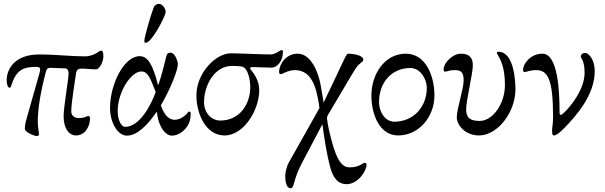

<svg xmlns="http://www.w3.org/2000/svg" viewBox="-20 -695 3168 1005"><path d="M172 17C186 17 185 8 182 -10C180 -23 177 -44 178 -77C180 -126 189 -201 220 -319C224 -334 229 -340 245 -340L323 -337C333 -337 339 -324 339 -312C339 -280 313 -136 313 -86C313 -19 344 14 378 14C428 14 451 -38 451 -72C451 -83 450 -88 441 -88C439 -88 433 -85 425 -82C414 -78 403 -77 391 -77C371 -78 353 -88 353 -113C353 -154 373 -276 377 -305C381 -333 389 -336 411 -336C425 -336 457 -332 484 -332C499 -332 521 -370 521 -399C521 -422 518 -430 508 -430C503 -430 496 -424 485 -417C471 -409 451 -400 423 -400C394 -400 361 -402 326 -404C280 -407 231 -410 185 -410C55 -410 15 -331 15 -276C15 -250 22 -236 30 -236C38 -236 38 -246 40 -251C65 -326 99 -345 168 -345C191 -345 193 -336 188 -317L126 -98C118 -70 110 -47 110 -20C110 -4 158 17 172 17Z M743 -471C774 -471 845 -608 847 -631C849 -647 831 -675 812 -675C803 -675 790 -669 785 -657C771 -623 736 -502 736 -484C736 -475 734 -471 743 -471ZM645 15C698 15 754 -42 801 -111C810 -25 849 15 880 15C919 15 978 -25 978 -96C978 -105 979 -111 970 -111C966 -111 964 -107 959 -101C946 -86 921 -68 894 -68C867 -68 840 -89 822 -144C874 -232 911 -329 911 -359C911 -372 897 -419 873 -419C856 -419 853 -411 849 -395C838 -347 825 -299 810 -254C810 -252 809 -251 808 -251C807 -251 807 -252 806 -254C781 -349 757 -401 711 -401C628 -401 556 -252 556 -131C556 -54 595 15 645 15ZM635 -31C614 -31 596 -68 596 -114C596 -212 665 -321 720 -321C752 -321 765 -292 795 -213C771 -147 712 -31 635 -31Z M1155 14C1259 14 1337 -123 1337 -223C1337 -276 1306 -314 1293 -330C1286 -338 1290 -344 1297 -344C1304 -344 1387 -341 1401 -341C1430 -341 1461 -374 1461 -424C1461 -429 1459 -433 1453 -433C1448 -433 1421 -410 1397 -410C1345 -410 1230 -416 1188 -416C1112 -416 1008 -316 1008 -195C1008 -102 1056 14 1155 14ZM1133 -64C1085 -64 1048 -106 1048 -160C1048 -245 1100 -350 1195 -350C1208 -350 1233 -349 1245 -347C1280 -340 1290 -272 1290 -239C1290 -149 1234 -64 1133 -64Z M1502 290C1521 290 1514 247 1559 161L1666 -42H1668C1677 28 1691 115 1708 179C1724 240 1752 269 1794 269C1853 269 1899 201 1899 166C1899 161 1893 157 1888 157C1880 157 1861 181 1811 181C1779 181 1746 163 1712 27C1704 -3 1696 -39 1692 -72C1691 -80 1693 -87 1696 -92L1819 -300C1833 -323 1847 -348 1863 -361C1873 -369 1882 -376 1882 -381C1882 -410 1815 -414 1803 -414C1794 -414 1786 -393 1780 -381L1674 -158L1658 -252C1645 -322 1606 -414 1538 -414C1477 -414 1441 -359 1441 -319C1441 -309 1444 -307 1451 -307C1458 -307 1488 -328 1524 -328C1612 -328 1637 -234 1650 -145C1651 -141 1651 -133 1652 -129L1491 157C1480 177 1473 211 1473 225C1473 288 1494 290 1502 290Z M2064 14C2174 14 2254 -85 2254 -195C2254 -299 2208 -414 2104 -414C1993 -414 1924 -306 1924 -195C1924 -97 1966 14 2064 14ZM2044 -58C1995 -58 1964 -111 1964 -160C1964 -263 2029 -339 2129 -339C2178 -339 2214 -284 2214 -235C2214 -133 2142 -58 2044 -58Z M2487 14C2586 14 2678 -109 2678 -227C2678 -280 2668 -424 2589 -424C2585 -424 2578 -421 2581 -416C2601 -381 2623 -343 2623 -249C2623 -155 2561 -62 2491 -62C2437 -62 2420 -81 2420 -124C2420 -166 2454 -307 2455 -351C2456 -393 2436 -414 2393 -414C2347 -414 2302 -364 2302 -332C2302 -322 2305 -320 2312 -320C2319 -320 2330 -328 2361 -328C2393 -328 2407 -316 2407 -275C2407 -231 2371 -124 2371 -82C2371 -37 2418 14 2487 14Z M2879 14C2891 14 2908 1 2933 -24C2997 -89 3093 -199 3093 -322C3093 -383 3062 -418 3042 -418C3032 -418 3020 -412 3020 -397C3020 -391 3040 -379 3040 -314C3040 -226 2964 -134 2930 -103C2920 -94 2918 -94 2914 -94C2909 -94 2909 -102 2909 -107C2909 -226 2899 -414 2819 -414C2758 -414 2718 -362 2718 -330C2718 -320 2721 -318 2728 -318C2735 -318 2755 -328 2786 -328C2845 -328 2875 -286 2875 -84C2875 -49 2870 -23 2870 -20C2870 -1 2869 14 2879 14Z"/></svg>

Font: EB Garamond
Style: Regular
Weight: 400
Designer: Georg Duffner and Octavio Pardo
Foundry: Georg Duffner
Version: Version 1.000;PS 001.000;hotconv 1.0.88;makeotf.lib2.5.64775